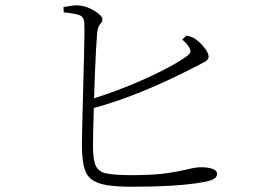

<svg xmlns="http://www.w3.org/2000/svg" viewBox="-20 -733 1040 729"><path d="M221 -706Q238 -709 253.5 -711.5Q269 -714 283 -712Q296 -711 310.5 -705.5Q325 -700 338.5 -692Q352 -684 360.5 -675.5Q369 -667 369 -660Q369 -652 364.5 -647Q360 -642 355.5 -634Q351 -626 349 -610Q347 -588 344.5 -543.5Q342 -499 340 -444.5Q338 -390 336.5 -336Q335 -282 334 -239.5Q333 -197 333 -177Q333 -125 344.5 -102Q356 -79 388.5 -73.5Q421 -68 483 -68Q565 -68 614.5 -75.5Q664 -83 693.5 -90.5Q723 -98 743 -98Q769 -98 786.5 -92Q804 -86 804 -73Q804 -63 796.5 -57Q789 -51 777 -47Q759 -42 721 -36.5Q683 -31 623.5 -27.5Q564 -24 482 -24Q421 -24 383 -30.5Q345 -37 325 -54Q305 -71 298 -103.5Q291 -136 291 -187Q291 -204 292 -240.5Q293 -277 294 -324Q295 -371 296.5 -422Q298 -473 299 -519Q300 -565 300.5 -599Q301 -633 300 -646Q299 -669 281.5 -675.5Q264 -682 222 -686ZM672 -583 688 -598Q698 -596 706 -593Q714 -590 720 -586Q736 -576 754 -554.5Q772 -533 772 -518Q772 -505 754.5 -496.5Q737 -488 709 -473Q676 -456 615.5 -427.5Q555 -399 477 -369Q399 -339 311 -316L306 -350Q383 -373 457 -402.5Q531 -432 591.5 -462.5Q652 -493 687 -518Q701 -528 703 -535Q705 -542 698 -553Q694 -561 687 -568.5Q680 -576 672 -583Z"/></svg>

Font: Noto Serif HK
Style: Regular
Weight: 200
Designer: Ryoko NISHIZUKA 西塚涼子 (kana & ideographs); Frank Grießhammer (Latin, Greek & Cyrillic); Wenlong ZHANG 张文龙 (bopomofo); San
Foundry: Adobe
Version: Version 2.001;hotconv 1.1.0;makeotfexe 2.6.0